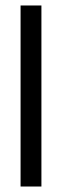

<svg xmlns="http://www.w3.org/2000/svg" viewBox="-20 -680 226 700"><path d="M55 0V-660H131V0Z"/></svg>

Font: Bricolage Grotesque 48pt Condensed ExtraBold Light
Style: Regular
Weight: 300
Version: Version 1.000;gftools[0.9.30]